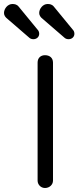

<svg xmlns="http://www.w3.org/2000/svg" viewBox="-100 -924 392 960"><path d="M-6 -890C-15 -902 -27 -904 -38 -904C-62 -904 -80 -880 -80 -859C-80 -848 -74 -838 -62 -829L48 -734C53 -730 60 -728 67 -728C84 -728 96 -740 96 -755C96 -764 93 -771 86 -778ZM170 -890C161 -902 149 -904 138 -904C114 -904 96 -880 96 -859C96 -848 102 -838 114 -829L224 -734C229 -730 236 -728 243 -728C260 -728 272 -740 272 -755C272 -764 269 -771 262 -778ZM125 16C148 16 165 -1 165 -21V-611C165 -635 148 -648 125 -648C104 -648 88 -635 88 -611V-21C88 -1 104 16 125 16Z"/></svg>

Font: Dongle Light
Style: Regular
Weight: 300
Designer: Yanghee Ryu
Foundry: Yanghee Ryu
Version: Version 2.000